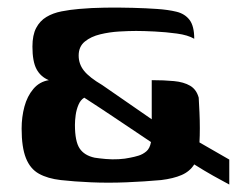

<svg xmlns="http://www.w3.org/2000/svg" viewBox="-20 -484 666 515"><path d="M595 11Q576 1 552 -12.5Q528 -26 501 -43Q489 -24 467 -14.5Q445 -5 412 -1Q368 3 319 5Q270 7 224 5Q178 3 143 -1Q108 -5 84.5 -18Q61 -31 49.5 -60Q38 -89 38 -139Q38 -170 45.5 -198Q53 -226 69.5 -245.5Q86 -265 111 -269Q89 -278 78 -298.5Q67 -319 67 -359Q67 -390 77 -409Q87 -428 104.5 -438.5Q122 -449 145 -453.5Q168 -458 192 -460Q225 -463 262 -463.5Q299 -464 336 -463Q373 -462 401 -460Q431 -458 453.5 -452.5Q476 -447 488.5 -430.5Q501 -414 501 -380Q484 -390 454.5 -394Q425 -398 395 -399.5Q365 -401 345 -401Q326 -401 300 -399.5Q274 -398 249 -392Q224 -386 207.5 -372.5Q191 -359 191 -335Q191 -312 205.5 -294Q220 -276 254 -256L387 -164V-269Q420 -269 446.5 -266.5Q473 -264 490 -254Q507 -244 513 -222Q514 -205 515 -183Q516 -161 516 -140Q516 -119 515 -102L595 -56ZM206 -222Q196 -216 190.5 -203Q185 -190 183 -175.5Q181 -161 181 -149Q181 -105 193.5 -86Q206 -67 234 -61Q247 -59 264 -57.5Q281 -56 298.5 -57Q316 -58 329 -61Q340 -63 351.5 -66.5Q363 -70 372.5 -78Q382 -86 385 -103Q340 -133 295.5 -163Q251 -193 206 -222Z"/></svg>

Font: Genos SemiBold
Style: Regular
Weight: 600
Designer: Robert E. Leuschke
Foundry: Robert E. Leuschke
Version: Version 1.010